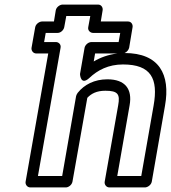

<svg xmlns="http://www.w3.org/2000/svg" viewBox="-20 -795 748 840"><path d="M493 -561C454 -556 420 -544 390 -526L396 -561ZM525 -563C535 -567 543 -577 545 -586L560 -676C562 -687 555 -701 540 -701H421L429 -750C431 -761 424 -775 409 -775H254C243 -775 227 -765 224 -750L216 -701H164C153 -701 137 -691 134 -676L118 -586C116 -575 124 -561 139 -561H191L92 0C90 11 98 25 113 25H268C279 25 294 15 297 0L362 -367C379 -385 402 -398 441 -398C496 -398 506 -383 497 -334L438 0C436 11 444 25 459 25H614C625 25 641 15 644 0L702 -333C726 -469 677 -563 525 -563ZM450 -448C393 -448 349 -425 320 -389C317 -385 314 -379 313 -375L252 -25H146L245 -586C248 -601 236 -611 225 -611H173L180 -651H232C247 -651 259 -665 261 -676L270 -725H375L366 -676C363 -661 376 -651 387 -651H506L499 -611H380C365 -611 352 -597 350 -586L330 -471C330 -471 332 -418 371 -454C407 -488 454 -513 518 -513C641 -513 673 -451 652 -333L598 -25H493L547 -334C560 -406 527 -448 450 -448Z"/></svg>

Font: Asimov
Style: WidOuIt
Weight: 500
Designer: Google
Version: Version 2.000980; 2014